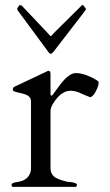

<svg xmlns="http://www.w3.org/2000/svg" viewBox="-20 -729 429 749"><path d="M262 -18C256 -18 249 -20 242 -20C211 -29 177 -34 177 -74V-295C177 -302 179 -310 184 -320C198 -343 220 -375 256 -375C269 -375 283 -371 293 -366C303 -361 318 -355 329 -351L330 -350H331C340 -350 351 -365 354 -374C359 -382 365 -397 365 -407C365 -410 362 -414 354 -418C337 -429 303 -444 277 -444C268 -444 260 -441 252 -436C225 -418 206 -386 187 -361C186 -360 185 -358 184 -358C183 -356 181 -356 180 -356C179 -356 178 -357 178 -358C177 -360 177 -361 177 -362V-441C177 -449 174 -453 169 -453C168 -453 167 -453 166 -452L162 -450L37 -391C34 -390 32 -388 32 -386C30 -384 30 -382 30 -381C30 -378 30 -376 32 -374C54 -363 101 -367 101 -333V-74C101 -39 77 -23 48 -19C39 -18 25 -15 25 -8C25 -3 27 -1 30 0H275C278 -1 280 -3 280 -8C280 -15 270 -15 262 -18ZM306 -708C305 -708 304 -709 303 -709C302 -710 300 -709 299 -708L188 -598C188 -598 180 -588 178 -588C176 -588 168 -598 168 -598L64 -708H62C60 -709 60 -709 59 -709C58 -709 56 -708 55 -708C54 -706 52 -705 52 -703C50 -701 50 -699 48 -698C48 -696 47 -695 47 -694C47 -693 48 -690 50 -687L166 -530C167 -527 174 -519 178 -519C182 -519 189 -527 191 -530L312 -687C314 -690 315 -693 315 -694C315 -695 314 -696 314 -698C311 -699 307 -705 306 -708Z"/></svg>

Font: fbb
Style: Regular
Weight: 400
Designer: David J. Perry, Michael Sharpe
Version: Version 1.045